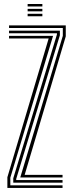

<svg xmlns="http://www.w3.org/2000/svg" viewBox="-20 -925 361 945"><path d="M79.7 -51.5 289.2 -748.6V-787.1H24.5V-800H303.7V-746.2L101.4 -64.4H287.8V-51.5ZM16.3 0V-52.6L219.5 -735.6H24.5V-748.5H241.2L30.8 -50.5V-12.9H287.8V0ZM45.3 -25.8V-47.5L260.2 -755.2V-761.3H24.5V-774.2H274.7V-751.4L59.8 -44.6V-38.7H287.8V-25.8ZM116 -893.3V-905.4H188.5V-893.3ZM116 -845V-857.1H188.5V-845ZM116 -869.2V-881.2H188.5V-869.2Z"/></svg>

Font: Big Shoulders Inline Thin
Style: Regular
Weight: 100
Designer: Patric King
Foundry: XO Type Co
Version: Version 2.002